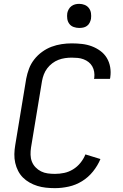

<svg xmlns="http://www.w3.org/2000/svg" viewBox="-20 -968 640 996"><path d="M265 8Q241 8 218 5.5Q195 3 174 -3.5Q153 -10 133.5 -21Q114 -32 99 -47Q84 -62 74 -81.5Q64 -101 59 -123Q54 -145 54.5 -168.5Q55 -192 59 -215L116 -560Q121 -586 130.5 -611.5Q140 -637 157.5 -659.5Q175 -682 198.5 -699Q222 -716 247.5 -725.5Q273 -735 299.5 -739Q326 -743 352 -743Q379 -743 405.5 -740Q432 -737 456 -728Q480 -719 500.5 -704Q521 -689 534 -667.5Q547 -646 551.5 -620Q556 -594 552 -567Q552 -565 551.5 -563Q551 -561 550 -559H468Q468 -560 468 -561.5Q468 -563 469 -564Q471 -580 468.5 -595.5Q466 -611 458.5 -624Q451 -637 439.5 -646Q428 -655 413.5 -660.5Q399 -666 383.5 -667.5Q368 -669 352 -669Q335 -669 317.5 -666.5Q300 -664 283 -657.5Q266 -651 251 -639.5Q236 -628 225 -613.5Q214 -599 207.5 -582Q201 -565 198 -548L141 -203Q138 -184 138.5 -165Q139 -146 145.5 -129.5Q152 -113 164.5 -100Q177 -87 193 -79Q209 -71 227.5 -68.5Q246 -66 265 -66Q289 -66 313 -71Q337 -76 359 -89.5Q381 -103 397.5 -123.5Q414 -144 423 -167L501 -143Q487 -109 462.5 -78.5Q438 -48 405.5 -28Q373 -8 336.5 0Q300 8 265 8ZM391 -823Q376 -823 362 -828Q348 -833 339.5 -844.5Q331 -856 329 -870.5Q327 -885 329 -900Q331 -910 336.5 -920Q342 -930 351 -936.5Q360 -943 370 -945.5Q380 -948 391 -948Q406 -948 419.5 -942.5Q433 -937 441.5 -925.5Q450 -914 452 -899.5Q454 -885 452 -870Q450 -860 445 -850Q440 -840 431 -833.5Q422 -827 411.5 -825Q401 -823 391 -823Z"/></svg>

Font: Zed Sans Extended
Style: Italic
Weight: 400
Width: 7
Italic angle: -9°
Designer: Belleve Invis
Foundry: Belleve Invis
Version: Version 1.0.0; ttfautohint (v1.8.4)